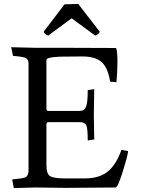

<svg xmlns="http://www.w3.org/2000/svg" viewBox="-20 -953 715 976"><path d="M399 -666 286 -665Q216 -662 216 -649V-399Q216 -389 226 -389H385Q410 -390 418 -412Q426 -434 426 -495L459 -500L457 -367L459 -244L426 -239Q426 -298 419 -315Q412 -332 385 -332H226Q216 -332 216 -323V-113Q216 -70 234 -58Q252 -46 313 -46H410Q486 -46 529 -82Q572 -118 597 -191L631 -185Q631 -168 605 -84Q579 0 568 0L313 2Q287 2 161 0L50 3L42 -41Q98 -46 110 -52Q122 -58 125 -80V-630Q125 -651 111 -658Q97 -665 46 -669L37 -713L162 -710H323L570 -709Q577 -694 577 -642Q577 -590 572 -535L540 -538Q528 -610 496 -638Q464 -666 399 -666ZM377 -933Q379 -933 383 -926L487 -792Q487 -788 481 -782Q475 -776 464 -772L344 -860L225 -772Q214 -776 208 -782Q202 -788 202 -792L308 -931Q356 -933 377 -933Z"/></svg>

Font: Lusitana
Style: Regular
Weight: 400
Designer: Ana Paula Megda
Foundry: Ana Paula Megda
Version: Version 1.001; ttfautohint (v1.4.1)